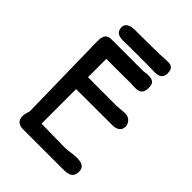

<svg xmlns="http://www.w3.org/2000/svg" viewBox="-251 -1023 1148 1148"><g transform="rotate(45 322.5 -449.0)"><path d="M96.7 -55.2C96.7 -15.1 121.6 0 154.8 0H483.4C528.8 0 571.8 -2 571.8 -58.6C571.8 -97.2 541.5 -107.9 502.9 -107.9C486.3 -107.9 472.7 -106 459 -104C444.3 -101.6 428.2 -99.1 408.7 -99.1C337.9 -99.1 273.4 -102.1 209.5 -102.1V-394.5L516.1 -395C552.2 -395 578.1 -411.1 578.1 -445.8C578.1 -467.8 558.1 -499.5 522.9 -499.5C504.9 -499.5 488.8 -498 477.1 -496.6C468.3 -495.6 458.5 -494.6 451.2 -494.6C234.4 -494.6 222.2 -494.6 209.5 -495.1V-649.9H254.9C273.4 -649.9 293.5 -650.4 419.9 -650.4C432.6 -648.9 445.3 -648.9 452.6 -648.9C484.9 -648.9 511.7 -656.2 511.7 -706.1C511.7 -741.2 502 -758.8 452.6 -758.8C446.8 -758.8 429.2 -755.4 417.5 -754.4H160.2C128.9 -754.4 96.7 -753.9 96.7 -689.5L107.9 -105.5L103.5 -89.8C100.6 -79.6 96.7 -66.4 96.7 -55.2ZM205.1 -797.9C309.1 -800.8 408.7 -798.3 471.7 -797.9C501 -797.9 530.3 -805.2 530.3 -848.1C530.3 -896.5 502 -900.4 470.2 -897.9C416 -893.6 279.3 -893.1 208 -893.1C166.5 -893.1 139.6 -877.9 139.6 -849.6C139.6 -805.7 171.4 -796.9 205.1 -797.9Z"/></g></svg>

Font: Autour One
Style: Regular
Weight: 400
Designer: Eben Sorkin
Foundry: Eben Sorkin
Version: Version 1.002